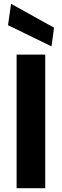

<svg xmlns="http://www.w3.org/2000/svg" viewBox="-20 -986 324 1006"><path d="M67 0V-700H217V0ZM250 -743 22 -854 38 -966 263 -841Z"/></svg>

Font: DM Sans Black
Style: Regular
Weight: 900
Designer: Colophon Foundry, Jonny Pinhorn
Foundry: Colophon Foundry
Version: Version 4.004; ttfautohint (v1.8.4.7-5d5b)